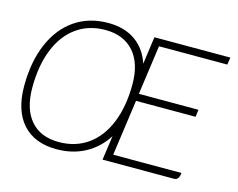

<svg xmlns="http://www.w3.org/2000/svg" viewBox="-99 -860 1267 1021"><g transform="rotate(15 534.0 -350.0)"><path d="M671 -660 633 -388H961L956 -348H628L585 -40H961Q958 -18 951 -9Q944 0 928 0H537L556 -134Q511 -64 442 -27Q373 10 285 10Q164 10 98.5 -63Q33 -136 33 -271Q33 -404 75.5 -503.5Q118 -603 196 -656.5Q274 -710 380 -710Q468 -710 528 -668.5Q588 -627 614 -549L635 -700H1053L1047 -660ZM587 -428Q587 -543 531 -606.5Q475 -670 374 -670Q283 -670 216 -622Q149 -574 113 -484.5Q77 -395 77 -274Q77 -157 131.5 -93.5Q186 -30 287 -30Q379 -30 446.5 -78Q514 -126 550.5 -216Q587 -306 587 -428Z"/></g></svg>

Font: Krub ExtraLight
Style: Italic
Weight: 275
Italic angle: -8°
Designer: Ekaluck Peanpanawate
Foundry: Cadson Demak Co.,Ltd.
Version: Version 1.000; ttfautohint (v1.6)